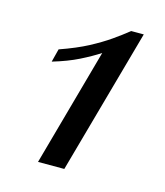

<svg xmlns="http://www.w3.org/2000/svg" viewBox="-73 -477 461 535"><g transform="rotate(15 157.0 -209.5)"><path d="M84.7 0 179 -339.5Q155.6 -324.2 124.2 -308.5Q92.7 -292.7 49.2 -279.8L58.9 -317.7Q107.3 -334.7 139.9 -352Q172.6 -369.4 196.8 -386.3Q221 -403.2 241.1 -419.4H277.4L160.5 0Z"/></g></svg>

Font: Playfair 9pt
Style: Italic
Weight: 400
Italic angle: -15.6°
Designer: Claus Eggers Sørensen
Foundry: Claus Eggers Sørensen
Version: Version 2.001;gftools[0.9.30]